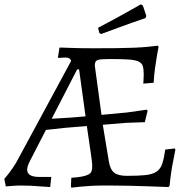

<svg xmlns="http://www.w3.org/2000/svg" viewBox="-30 -861 860 891"><path d="M301 -36Q331 -38 349.5 -41.5Q368 -45 379 -50.5Q390 -56 394 -64.5Q398 -73 398 -87Q398 -104 395.5 -120Q393 -136 391 -153L373 -276L274 -268L183 -258L112 -120Q103 -103 99.5 -92.5Q96 -82 96 -74Q96 -40 151 -40H208L203 7Q181 6 158 4Q138 2 113.5 1Q89 0 65 0Q57 0 45.5 0.5Q34 1 23 2Q11 3 -3 4L-10 -31Q-1 -41 10 -55Q19 -67 30.5 -83.5Q42 -100 53 -121L300 -578Q296 -594 275 -594Q270 -594 264 -593.5Q258 -593 253 -593Q247 -592 241 -592L239 -596L246 -640Q246 -641 289.5 -639Q333 -637 405 -637Q464 -637 509.5 -637.5Q555 -638 590.5 -639.5Q626 -641 653 -643.5Q680 -646 703 -649L706 -643Q701 -620 697 -594Q693 -571 689 -541.5Q685 -512 683 -477L635 -473Q635 -481 636 -489Q636 -496 636.5 -503.5Q637 -511 637 -516Q637 -540 632.5 -554.5Q628 -569 612 -576Q596 -583 565 -585Q534 -587 480 -587Q457 -587 443 -586Q429 -585 422 -582Q415 -579 412.5 -572.5Q410 -566 410 -556L441 -328L559 -339L651 -352L655 -347L642 -294L556 -291L447 -282L475 -113Q481 -75 499.5 -60Q518 -45 559 -45Q613 -45 645.5 -48.5Q678 -52 696.5 -64.5Q715 -77 723 -101.5Q731 -126 737 -167L781 -172L784 -167Q779 -142 774 -115Q769 -92 764.5 -61.5Q760 -31 757 1L752 7Q752 7 724 6Q696 5 655 3.5Q614 2 567.5 1Q521 0 483 0H449Q420 0 393 1.5Q366 3 346 5L301 10L299 3ZM294 -315 367 -321 337 -539H328L210 -310ZM645 -777Q614 -766 581 -755Q552 -744 515 -731Q478 -718 439 -703L431 -708L425 -732Q460 -750 495.5 -769.5Q531 -789 560 -805Q593 -823 624 -841L633 -835L649 -787Z"/></svg>

Font: Alegreya
Style: Regular
Weight: 400
Designer: Juan Pablo del Peral
Foundry: Juan Pablo del Peral
Version: Version 1.003